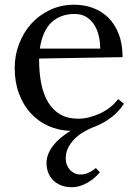

<svg xmlns="http://www.w3.org/2000/svg" viewBox="-20 -536 582 810"><path d="M388.7 -5.4Q380.9 -1.5 373.5 0.5Q349.6 10.3 328.4 23.4Q307.1 36.6 291.5 53.2Q275.9 69.8 266.6 89.4Q257.3 108.9 257.3 131.8Q257.3 147.5 262.5 160.2Q267.6 172.9 275.9 181.6Q284.2 190.4 295.4 195.3Q306.6 200.2 319.3 200.2Q337.4 200.2 353.8 192.6Q370.1 185.1 384.3 172.9L401.4 190.9Q391.6 202.6 378.7 213.9Q365.7 225.1 350.3 234.1Q335 243.2 317.6 248.5Q300.3 253.9 282.2 253.9Q258.3 253.9 238.8 246.3Q219.2 238.8 205.3 225.3Q191.4 211.9 183.8 193.1Q176.3 174.3 176.3 151.9Q176.3 131.3 184.1 112.5Q191.9 93.8 205.3 76.7Q218.8 59.6 237.3 44.4Q255.9 29.3 277.8 16.1Q227.5 14.6 184.3 -4.6Q141.1 -23.9 109.6 -58.3Q78.1 -92.8 60.1 -141.1Q42 -189.5 42 -249Q42 -301.8 60.1 -349.9Q78.1 -397.9 111.3 -435.1Q144.5 -472.2 190.9 -494.1Q237.3 -516.1 293.9 -516.1Q335.4 -516.1 372.3 -502.4Q409.2 -488.8 437 -461.4Q464.8 -434.1 481 -392.3Q497.1 -350.6 497.1 -294.9L145 -289.1Q144.5 -231.4 153.8 -184.6Q163.1 -137.7 183.1 -104.5Q203.1 -71.3 234.6 -53.2Q266.1 -35.2 310.1 -35.2Q333.5 -35.2 357.9 -41.5Q382.3 -47.9 405 -58.8Q427.7 -69.8 446.8 -85.2Q465.8 -100.6 478.5 -118.2L502.9 -98.1Q480.5 -64.5 450.7 -41.7Q420.9 -19 388.7 -5.4ZM402.8 -331.1Q402.8 -357.4 397 -383.5Q391.1 -409.7 378.2 -430.4Q365.2 -451.2 344.7 -464.1Q324.2 -477.1 294.9 -477.1Q236.3 -477.1 198.2 -442.6Q160.2 -408.2 147.9 -331.1Z"/></svg>

Font: Lora
Style: Regular
Weight: 400
Designer: Olga Karpushina, Alexei Vanyashin
Foundry: Cyreal (www.cyreal.org, a@cyreal.org)
Version: Version 1.014